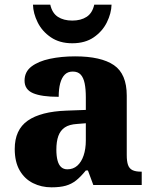

<svg xmlns="http://www.w3.org/2000/svg" viewBox="-20 -791 654 821"><path d="M200 10Q157 10 121 -8Q85 -26 64 -62.5Q43 -99 43 -154Q43 -236 98.5 -275Q154 -314 265 -318L347 -321V-375Q347 -410 342 -434.5Q337 -459 325 -472Q313 -485 291 -485Q270 -485 257 -472Q244 -459 237.5 -435Q231 -411 231 -377Q158 -377 121.5 -392.5Q85 -408 85 -446Q85 -484 114.5 -506.5Q144 -529 193 -539.5Q242 -550 301 -550Q412 -550 467 -512.5Q522 -475 522 -382V-128Q522 -101 527.5 -85.5Q533 -70 546.5 -63.5Q560 -57 582 -57H586V0H379L356 -62H347Q325 -35 305.5 -19.5Q286 -4 261.5 3Q237 10 200 10ZM268 -67Q293 -67 310.5 -82.5Q328 -98 337.5 -126Q347 -154 347 -191V-264L310 -261Q276 -259 257 -246Q238 -233 229.5 -209.5Q221 -186 221 -151Q221 -124 226 -105Q231 -86 241.5 -76.5Q252 -67 268 -67ZM289 -606Q235 -606 197.5 -631.5Q160 -657 141 -695.5Q122 -734 121 -771H195Q203 -735 227.5 -719Q252 -703 289 -703Q326 -703 350.5 -719Q375 -735 383 -771H457Q456 -734 437 -695.5Q418 -657 381 -631.5Q344 -606 289 -606Z"/></svg>

Font: Noto Serif Armenian ExtraBold
Style: Regular
Weight: 800
Version: Version 2.007